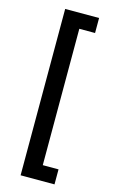

<svg xmlns="http://www.w3.org/2000/svg" viewBox="-135 -811 595 1001"><g transform="rotate(15 162.5 -311.0)"><path d="M86 138V-760H269V-679H184V57H269V138Z"/></g></svg>

Font: IBM Plex Arabic Medium
Style: Regular
Weight: 500
Designer: Mike Abbink, Paul van der Laan, Pieter van Rosmalen, Wael Morcos, Khajak Apelian
Foundry: Bold Monday
Version: Version 1.0